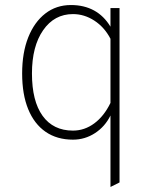

<svg xmlns="http://www.w3.org/2000/svg" viewBox="-20 -543 598 763"><path d="M419 200V-84Q397.5 -40 357.5 -14Q317.5 12 270 12Q206.5 12 161.2 -19.2Q116 -50.5 92 -109.2Q68 -168 68 -251Q68 -333.5 92.2 -394.5Q116.5 -455.5 160 -489.2Q203.5 -523 262 -523Q314 -523 353.5 -501.5Q393 -480 419 -437V-511H455V182ZM270 -24Q316 -24 354.8 -52.8Q393.5 -81.5 419 -134V-389Q395 -435 355 -461Q315 -487 270 -487Q196 -487 151.5 -423Q107 -359 107 -251Q107 -141.5 149.2 -82.8Q191.5 -24 270 -24Z"/></svg>

Font: Overpass Thin
Style: Regular
Weight: 250
Designer: Delve Withrington, Dave Bailey, Thomas Jockin
Foundry: Delve Fonts LLC
Version: Version 4.000